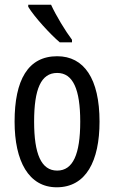

<svg xmlns="http://www.w3.org/2000/svg" viewBox="-20 -786 485 816"><path d="M197 -766H100V-757C126 -714 194 -640 234 -606H286V-617C258 -654 218 -720 197 -766ZM403 -269C403 -452 337 -547 223 -547C99 -547 42 -446 42 -269C42 -101 102 10 221 10C346 10 403 -102 403 -269ZM125 -269C125 -407 154 -476 223 -476C290 -476 321 -407 321 -269C321 -130 290 -61 223 -61C155 -61 125 -132 125 -269Z"/></svg>

Font: Noto Sans UI Condensed
Style: Regular
Weight: 400
Width: 3
Designer: Monotype Design Team
Foundry: Monotype Imaging Inc.
Version: Version 1.901